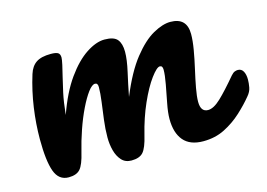

<svg xmlns="http://www.w3.org/2000/svg" viewBox="-71 -595 1014 730"><g transform="rotate(-15 436.5 -230.5)"><path d="M119 5Q80 5 65 -36.5Q50 -78 50 -163Q50 -223 59 -286Q68 -349 87 -410Q96 -439 116 -452.5Q136 -466 174 -466Q194 -466 202 -461Q210 -456 210 -442Q210 -435 205.5 -414Q201 -393 195 -370Q189 -346 181.5 -311.5Q174 -277 169 -227Q198 -309 235.5 -361.5Q273 -414 312.5 -440Q352 -466 385 -466Q422 -466 435.5 -449.5Q449 -433 449 -401Q449 -370 438.5 -324Q428 -278 419 -231Q456 -321 496.5 -372Q537 -423 575.5 -444.5Q614 -466 644 -466Q709 -466 709 -401Q709 -375 703 -340Q697 -305 688.5 -268Q680 -231 674 -198.5Q668 -166 668 -145Q668 -105 697 -105Q719 -105 747.5 -132Q776 -159 818 -209Q826 -218 832.5 -220.5Q839 -223 845 -223Q859 -223 866 -210.5Q873 -198 873 -178Q873 -164 870 -147.5Q867 -131 854 -116Q832 -89 801.5 -61Q771 -33 733.5 -14Q696 5 649 5Q597 5 571.5 -25Q546 -55 546 -110Q546 -135 553 -170.5Q560 -206 566.5 -241Q573 -276 573 -297Q573 -313 562 -313Q550 -313 526 -280.5Q502 -248 478 -194Q454 -140 438 -75Q427 -28 412.5 -11.5Q398 5 366 5Q342 5 327.5 -11Q313 -27 306.5 -51.5Q300 -76 300 -103Q300 -136 304.5 -171.5Q309 -207 313.5 -240Q318 -273 318 -297Q318 -313 307 -313Q295 -313 279 -291.5Q263 -270 246 -235Q229 -200 214.5 -158Q200 -116 190 -75Q179 -28 164.5 -11.5Q150 5 119 5Z"/></g></svg>

Font: Pacifico
Style: Regular
Weight: 400
Designer: Vernon Adams
Foundry: Vernon Adams
Version: Version 3.010; ttfautohint (v1.8.4.7-5d5b)